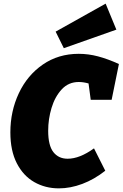

<svg xmlns="http://www.w3.org/2000/svg" viewBox="-20 -1021 674 1056"><path d="M245 -302Q245 -221 273.5 -184.5Q302 -148 352 -148Q418 -148 497 -205L559 -82Q498 -34 432.5 -9.5Q367 15 304 15Q229 15 168.5 -19.5Q108 -54 72.5 -123Q37 -192 37 -293Q37 -409 83.5 -508Q130 -607 215.5 -666Q301 -725 413 -725Q466 -725 519 -711Q572 -697 634 -669L594 -472H479L467 -562Q439 -570 413 -570Q357 -570 319.5 -529.5Q282 -489 263.5 -427.5Q245 -366 245 -302ZM620 -858 331 -756 286 -847 561 -1001Z"/></svg>

Font: Bitter Pro Black
Style: Italic
Weight: 900
Italic angle: -9°
Designer: Sol Matas, and Bitter project Authors
Foundry: Sol Matas
Version: Version 1.010